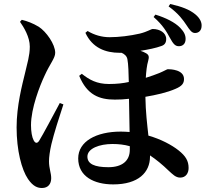

<svg xmlns="http://www.w3.org/2000/svg" viewBox="-20 -872 1040 960"><path d="M830 -682C844 -657 854 -641 873 -641C891 -640 908 -651 908 -677C908 -696 901 -712 881 -733C855 -760 809 -783 757 -799L748 -787C795 -746 813 -713 830 -682ZM912 -747C928 -723 938 -707 955 -707C976 -707 988 -722 988 -743C989 -760 980 -781 957 -800C928 -824 889 -839 831 -852L823 -840C873 -804 896 -771 912 -747ZM80 -763C99 -736 129 -687 129 -639C129 -593 116 -555 106 -510C91 -448 63 -344 63 -235C63 -120 88 -24 120 23C146 61 169 68 190 68C221 68 236 47 236 19C236 -8 225 -29 225 -66C225 -85 229 -117 237 -151C249 -202 277 -290 297 -350L279 -357C251 -305 194 -197 175 -167C166 -154 156 -155 148 -171C140 -186 135 -214 135 -246C135 -331 179 -443 203 -494C230 -554 256 -581 256 -608C256 -651 211 -714 174 -738C144 -756 117 -766 89 -773ZM629 -141V-123C629 -68 591 -36 522 -36C453 -36 417 -52 417 -89C417 -130 478 -152 542 -152C572 -152 601 -149 629 -141ZM389 -503 376 -493C415 -397 477 -374 554 -374C578 -374 600 -375 625 -378L628 -212C614 -213 599 -214 584 -214C461 -214 371 -165 371 -80C371 10 450 50 546 50C672 50 730 -10 730 -89V-95C760 -75 791 -50 825 -17C843 -1 858 16 881 16C909 16 923 -6 923 -32C923 -68 908 -92 873 -120C839 -147 785 -176 722 -194C716 -249 708 -313 707 -388C760 -397 815 -409 858 -428C891 -442 900 -456 900 -477C900 -524 833 -526 819 -526C815 -526 801 -517 777 -507C758 -499 734 -491 709 -483C711 -515 714 -545 721 -568C726 -587 726 -598 708 -607C701 -611 692 -615 682 -618C721 -624 760 -632 787 -642C802 -647 811 -657 811 -677C811 -708 779 -727 744 -727C735 -727 719 -714 679 -704C631 -693 575 -686 528 -686C489 -686 451 -697 418 -717L407 -708C442 -632 508 -608 578 -608H588C602 -602 614 -592 617 -576C622 -551 623 -504 624 -462C597 -456 565 -452 525 -452C464 -452 427 -473 389 -503Z"/></svg>

Font: Noto Serif SC
Style: Bold
Weight: 700
Designer: Ryoko NISHIZUKA 西塚涼子 (kana & ideographs); Frank Grießhammer (Latin, Greek & Cyrillic); Wenlong ZHANG 张文龙 (bopomofo); San
Foundry: Adobe
Version: Version 2.001;hotconv 1.1.0;makeotfexe 2.6.0